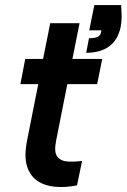

<svg xmlns="http://www.w3.org/2000/svg" viewBox="-20 -731 497 753"><path d="M455 -711Q457 -683 457 -664Q457 -645 453 -624Q442 -574 408 -549Q374 -524 318 -524L329 -581Q350 -581 362 -586Q374 -591 376 -604L378 -612H330L350 -711ZM149 -500 177 -640H292L264 -500H381L361 -401H244L200 -179Q191 -134 205 -116.5Q219 -99 245.5 -97.5Q272 -96 302 -100L282 -4Q237 5 196.5 1.5Q156 -2 127 -21.5Q98 -41 86 -79Q74 -117 86 -179L130 -401H60L79 -500Z"/></svg>

Font: Albert Sans SemiBold
Style: Italic
Weight: 600
Italic angle: -11.25°
Designer: Andreas Rasmussen
Foundry: a.Foundry
Version: Version 1.025